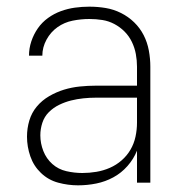

<svg xmlns="http://www.w3.org/2000/svg" viewBox="-20 -548 540 576"><path d="M214 8Q184 8 154.5 0Q125 -8 103 -29Q81 -50 71 -79Q61 -108 61 -138Q61 -163 68 -186.5Q75 -210 90.5 -228.5Q106 -247 127.5 -259.5Q149 -272 172 -279Q195 -286 219.5 -288.5Q244 -291 268 -291H391V-348Q391 -367 387.5 -386Q384 -405 375.5 -422.5Q367 -440 353.5 -453.5Q340 -467 323 -476Q306 -485 287 -488Q268 -491 248 -491Q223 -491 198 -486Q173 -481 152.5 -466.5Q132 -452 119.5 -429Q107 -406 107 -381H67Q67 -403 74 -424Q81 -445 93.5 -463Q106 -481 124 -494Q142 -507 162.5 -514.5Q183 -522 204.5 -525Q226 -528 248 -528Q273 -528 297 -524Q321 -520 343 -509Q365 -498 382.5 -481Q400 -464 411 -442.5Q422 -421 426.5 -396.5Q431 -372 431 -348V0H391V-96Q381 -71 362.5 -50Q344 -29 320 -16Q296 -3 269 2.5Q242 8 214 8ZM227 -29Q248 -29 269 -32.5Q290 -36 309.5 -44.5Q329 -53 345 -67Q361 -81 371.5 -99Q382 -117 386.5 -138Q391 -159 391 -180V-255H268Q249 -255 230 -253Q211 -251 193 -246.5Q175 -242 157.5 -233.5Q140 -225 126.5 -211.5Q113 -198 107 -179.5Q101 -161 101 -142Q101 -118 110 -95Q119 -72 137 -56Q155 -40 179 -34.5Q203 -29 227 -29Z"/></svg>

Font: Iosevka SS04 Extralight
Style: Regular
Weight: 200
Monospace: yes
Designer: Belleve Invis
Foundry: Belleve Invis
Version: Version 19.0.0; ttfautohint (v1.8.4)